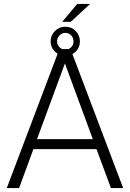

<svg xmlns="http://www.w3.org/2000/svg" viewBox="-20 -962 665 982"><path d="M473.6 -199.2H150.9L77.6 0H14.6L283.7 -710.9H340.8L609.9 0H547.4ZM169.4 -250.5H454.6L312 -637.7ZM375 -941.9H440.9L342.3 -850.6H298.3ZM238.8 -750Q238.8 -780.8 260.5 -803Q282.2 -825.2 314.5 -825.2Q346.2 -825.2 367.4 -803.2Q388.7 -781.2 388.7 -750Q388.7 -719.2 367.2 -698Q345.7 -676.8 314.5 -676.8Q282.7 -676.8 260.7 -698.2Q238.8 -719.7 238.8 -750ZM272 -750Q272 -733.4 284.2 -720.7Q296.4 -708 314.5 -708Q331.5 -708 343.8 -720Q356 -731.9 356 -750Q356 -769 343.8 -781.5Q331.5 -793.9 314.5 -793.9Q297.4 -793.9 284.7 -781.2Q272 -768.6 272 -750Z"/></svg>

Font: RobotoInd Light
Style: Regular
Weight: 300
Designer: Google
Version: Version 2.001151; 2014